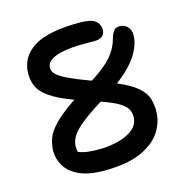

<svg xmlns="http://www.w3.org/2000/svg" viewBox="-106 -814 912 929"><g transform="rotate(-15 350.0 -349.5)"><path d="M305 12Q226 12 178.5 -10.5Q131 -33 110 -68.5Q89 -104 89 -144Q90 -175 100.5 -205.5Q111 -236 145.5 -272Q180 -308 252 -357Q174 -386 134.5 -414Q95 -442 82 -472Q69 -502 69 -538Q71 -620 143 -665.5Q215 -711 373 -711Q431 -711 452 -693.5Q473 -676 473 -649Q473 -628 458.5 -616.5Q444 -605 419 -606Q290 -609 234 -590.5Q178 -572 178 -536Q178 -518 194.5 -502Q211 -486 250.5 -467.5Q290 -449 358 -424Q429 -469 462.5 -507.5Q496 -546 509 -594Q516 -619 526 -631.5Q536 -644 555 -644Q579 -644 594.5 -627.5Q610 -611 610 -585Q610 -540 578 -488Q546 -436 472 -380Q539 -351 570.5 -323.5Q602 -296 611.5 -266.5Q621 -237 621 -203Q621 -147 589 -98Q557 -49 487.5 -18.5Q418 12 305 12ZM200 -136Q200 -122 203 -109Q225 -100 249.5 -97Q274 -94 304 -94Q357 -94 403.5 -106Q450 -118 479 -142.5Q508 -167 508 -205Q508 -226 497.5 -243.5Q487 -261 458 -278.5Q429 -296 373 -315Q299 -269 262 -237.5Q225 -206 212.5 -182Q200 -158 200 -136Z"/></g></svg>

Font: Shantell Sans Normal
Style: Regular
Weight: 500
Designer: Stephen Nixon, Anya Danilova, Shantell Martin
Foundry: Arrow Type
Version: Version 1.009;[a7da0bfa3]